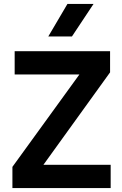

<svg xmlns="http://www.w3.org/2000/svg" viewBox="-20 -962 625 982"><path d="M43.5 0V-108.5L386 -581H55V-700H543V-592L202 -119H546V0ZM227 -775.5 325 -942H458.5L348 -775.5Z"/></svg>

Font: Geologica Cursive Medium
Style: Regular
Weight: 500
Designer: Sindre Bremnes, Frode Helland
Foundry: Monokrom Skriftforlag AS
Version: Version 1.010;gftools[0.9.28]